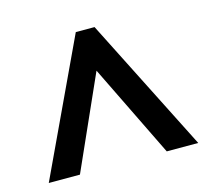

<svg xmlns="http://www.w3.org/2000/svg" viewBox="-73 -801 673 613"><g transform="rotate(-15 263.5 -494.5)"><path d="M17 -273H120L257 -580L407 -273H511L287 -716H225Z"/></g></svg>

Font: Noto Sans Lao Looped SemiCondensed SemiBold
Style: Regular
Weight: 600
Width: 4
Designer: Mark Frömberg, Ben Mitchell
Foundry: The Fontpad Ltd
Version: Version 1.002